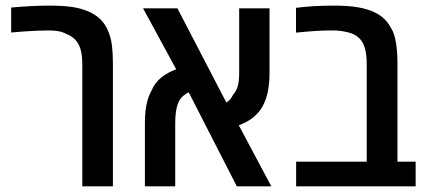

<svg xmlns="http://www.w3.org/2000/svg" viewBox="-20 -660 1511 680"><path d="M271.5 0V-434.6Q271.5 -478.5 257.8 -503.7Q244.1 -528.8 215.3 -539.6Q203.6 -546.4 188 -549.3Q172.4 -552.2 153.3 -552.2Q136.7 -552.2 113 -551.3Q89.4 -550.3 64.5 -548.6Q39.6 -546.9 19.5 -544.9V-633.3Q57.6 -636.7 90.3 -638.4Q123 -640.1 150.4 -640.1Q202.6 -640.1 235.4 -635.3Q268.1 -630.4 293.9 -619.1Q318.8 -607.9 335.4 -591.8Q352.1 -575.7 362.8 -550.8Q373 -527.3 376.5 -499Q379.9 -470.7 379.9 -434.1V0Z M493.2 0V-224.1Q493.2 -248 495.4 -267.8Q497.6 -287.6 502.7 -305.4Q507.8 -323.2 517.6 -341.3Q528.8 -367.2 551 -385.3Q573.2 -403.3 604 -414.6L486.8 -630.4H608.4L781.7 -296.9Q789.6 -301.8 795.4 -308.6Q801.3 -315.4 805.2 -324.2Q817.4 -337.4 822.3 -355.7Q827.1 -374 827.1 -401.4V-630.4H934.6V-401.9Q934.6 -368.7 929.2 -338.9Q923.8 -309.1 910.6 -284.7Q900.4 -264.2 878.7 -245.8Q856.9 -227.5 825.7 -216.3L940.9 0H818.8L648.4 -333Q637.7 -328.6 626.7 -318.6Q615.7 -308.6 609.4 -291Q600.6 -265.6 600.6 -224.6V0Z M1028.8 0V-87.4H1278.8V-434.6Q1278.8 -486.8 1261.5 -513.4Q1244.1 -540 1205.6 -546.9Q1195.8 -549.3 1183.6 -550.8Q1171.4 -552.2 1157.7 -552.2Q1128.9 -552.2 1100.1 -550.5Q1071.3 -548.8 1028.3 -544.4V-632.3Q1059.1 -636.2 1092 -638.2Q1125 -640.1 1160.2 -640.1Q1204.1 -640.1 1234.1 -636.2Q1264.2 -632.3 1288.1 -624Q1315.9 -614.3 1334.2 -599.1Q1352.5 -584 1363.8 -562.5Q1373 -548.8 1378.2 -528.8Q1383.3 -508.8 1385.5 -485.1Q1387.7 -461.4 1387.7 -436V-87.4H1452.1V0Z"/></svg>

Font: Open Sans SemiCondensed SemiBold
Style: Regular
Weight: 600
Width: 4
Designer: Monotype Design Team
Foundry: Monotype Imaging Inc.
Version: Version 3.000